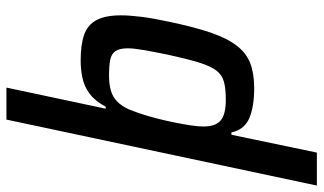

<svg xmlns="http://www.w3.org/2000/svg" viewBox="-244 -564 981 582"><g transform="rotate(-90 246.0 -272.5)"><path d="M-25 198 175 -743H272L208 -442H214Q231 -474 253 -490.5Q275 -507 301 -512.5Q327 -518 354 -518Q402 -518 432 -507.5Q462 -497 476.5 -470Q491 -443 491 -396Q491 -370 486.5 -334Q482 -298 472 -252Q456 -175 439 -125Q422 -75 399.5 -45.5Q377 -16 346 -4Q315 8 270 8Q215 8 180 -6.5Q145 -21 136 -61H129L75 198ZM235 -78Q268 -78 289 -83.5Q310 -89 323.5 -106.5Q337 -124 348 -159.5Q359 -195 372 -255Q381 -299 386 -328Q391 -357 391 -376Q391 -400 382.5 -412.5Q374 -425 356 -428.5Q338 -432 308 -432Q283 -432 263.5 -426.5Q244 -421 230.5 -408Q217 -395 207 -374Q201 -360 193.5 -338Q186 -316 179 -289Q172 -262 166.5 -235Q161 -208 157.5 -184.5Q154 -161 154 -146Q154 -109 172.5 -93.5Q191 -78 235 -78Z"/></g></svg>

Font: Saira SemiCondensed Medium
Style: Italic
Weight: 500
Width: 4
Italic angle: -12°
Designer: Hector Gatti with collaboration of the Omnibus-Type team
Foundry: Omnibus-Type
Version: Version 1.101